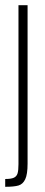

<svg xmlns="http://www.w3.org/2000/svg" viewBox="-21 -530 173 738"><path d="M50 101V-510H85V99Q85 140 76 159Q67 178 50 183Q33 188 -1 188V158Q22 158 32.5 153Q43 148 46.5 136.5Q50 125 50 101Z"/></svg>

Font: Saira Ultra Condensed Thin
Style: Regular
Weight: 100
Width: 1
Designer: Hector Gatti with collaboration of the Omnibus-Type team
Foundry: Omnibus-Type
Version: Version 1.001; ttfautohint (v1.8)